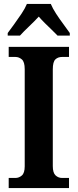

<svg xmlns="http://www.w3.org/2000/svg" viewBox="-20 -951 392 971"><path d="M24 0V-51H58Q76 -51 90.5 -63.5Q105 -76 105 -110V-601Q105 -638 90.5 -650.5Q76 -663 58 -663H24V-714H329V-663H294Q273 -663 260 -650.5Q247 -638 247 -600V-111Q247 -77 261 -64Q275 -51 294 -51H329V0ZM19 -784Q33 -803 52 -829Q71 -855 89 -882Q107 -909 116 -931H237Q246 -909 263.5 -882Q281 -855 300.5 -829Q320 -803 333 -784V-771H271Q260 -783 242.5 -799.5Q225 -816 207 -834Q189 -852 176 -867Q155 -844 127 -817.5Q99 -791 81 -771H19Z"/></svg>

Font: Noto Serif Hebrew Condensed
Style: Bold
Weight: 700
Width: 3
Designer: Monotype Design Team
Foundry: Monotype Imaging Inc.
Version: Version 2.004; ttfautohint (v1.8.4.7-5d5b)